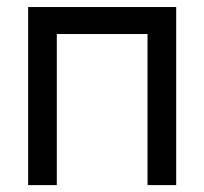

<svg xmlns="http://www.w3.org/2000/svg" viewBox="-20 -536 592 556"><path d="M490.2 -515.6V0H407.2V-437.5H144.5V0H61.5V-515.6Z"/></svg>

Font: Inter Display
Style: Regular
Weight: 400
Designer: Rasmus Andersson
Foundry: rsms
Version: Version 4.000;git-37864ae